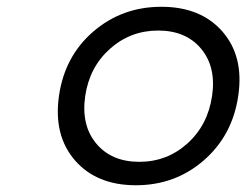

<svg xmlns="http://www.w3.org/2000/svg" viewBox="-20 -549 734 572"><path d="M155.8 -264.2Q172.9 -381.8 258.3 -455.3Q343.8 -528.8 460.9 -528.8Q578.1 -528.8 642.6 -455.1Q707 -381.3 689.9 -264.2Q672.9 -146 587.4 -71.5Q502 2.9 384.8 2.9Q267.6 2.9 203.1 -71.5Q138.7 -146 155.8 -264.2ZM233.9 -263.2Q221.2 -176.3 266.6 -121.6Q312 -66.9 395 -66.9Q477.5 -66.9 538.3 -121.6Q599.1 -176.3 611.8 -263.2Q624.5 -349.1 579.3 -403.6Q534.2 -458 451.2 -458Q368.7 -458 307.6 -403.6Q246.6 -349.1 233.9 -263.2Z"/></svg>

Font: Trueno Light
Style: Italic
Weight: 300
Designer: Julieta Ulanovsky
Foundry: Julieta Ulanovsky
Version: Version 3.001b | FøM Fix